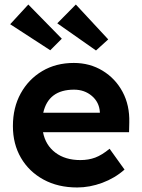

<svg xmlns="http://www.w3.org/2000/svg" viewBox="-20 -818 626 848"><path d="M321 10Q236 10 172 -25Q108 -60 72.5 -121Q37 -182 37 -261Q37 -343 71.5 -405.5Q106 -468 166.5 -504Q227 -540 306 -540Q377 -540 433.5 -505.5Q490 -471 521.5 -412Q553 -353 551 -277L550 -234H170Q181 -177 224.5 -144Q268 -111 335 -111Q371 -111 400.5 -122Q430 -133 464 -161L530 -69Q487 -31 431.5 -10.5Q376 10 321 10ZM307 -422Q194 -422 171 -320H421V-324Q418 -367 385.5 -394.5Q353 -422 307 -422ZM404 -595 233 -715 315 -798 458 -644ZM202 -596 25 -711 105 -798 253 -647Z"/></svg>

Font: Lexend SemiBold
Style: Regular
Weight: 600
Designer: Bonnie Shaver-Troup, Thomas Jockin
Foundry: Lexend
Version: Version 1.005; ttfautohint (v1.8.3)